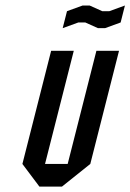

<svg xmlns="http://www.w3.org/2000/svg" viewBox="-20 -687 480 707"><path d="M168.3 -500H251.7L145.8 -83.3H229.2L335 -500H418.3L312.5 -83.3L208.3 0H125L62.5 -83.3ZM268.3 -604.2 210.8 -583.3 226.7 -645.8 284.2 -666.7H310L356.7 -645.8H382.5L440 -666.7L424.2 -604.2L366.7 -583.3H340.8L294.2 -604.2Z"/></svg>

Font: Yulong
Style: Italic
Weight: 400
Italic angle: -14.25°
Designer: GGBotNet
Foundry: f0n7.com
Version: 1.00